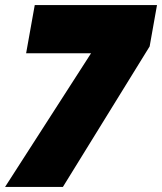

<svg xmlns="http://www.w3.org/2000/svg" viewBox="-40 -737 639 757"><path d="M97 -717H579L550 -554L208 0H-20L319 -527H63Z"/></svg>

Font: Poppins Black
Style: Italic
Weight: 900
Italic angle: -10°
Designer: Ninad Kale (Devanagari), Jonny Pinhorn (Latin)
Foundry: Indian Type Foundry
Version: Version 3.200;PS 1.000;hotconv 16.6.54;makeotf.lib2.5.65590